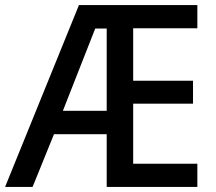

<svg xmlns="http://www.w3.org/2000/svg" viewBox="-21 -734 850 754"><path d="M754 0H398V-207H191L107 0H-1L289 -714H754V-623H502V-417H737V-327H502V-91H754ZM226 -299H398V-622H353Z"/></svg>

Font: Noto Sans Gujarati UI SemiCondensed Medium
Style: Regular
Weight: 500
Width: 4
Designer: Jelle Bosma - Monotype Design Team, Universal Thirst
Foundry: Monotype Imaging Inc.
Version: Version 2.106; ttfautohint (v1.8.4.7-5d5b)